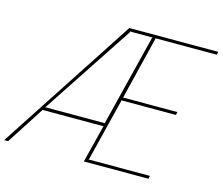

<svg xmlns="http://www.w3.org/2000/svg" viewBox="-165 -958 1283 1106"><g transform="rotate(15 476.0 -405.0)"><path d="M616.2 -789.1 619.1 -792H483.9L484.9 -788.1L127.9 -247.1L123 -244.1H482.9L481 -247.1ZM810.1 -18.1 806.2 0H420.9L477.1 -223.1L480 -225.1H112.8V-222.2L-30.8 0H-54.2L475.1 -810.1H1005.9L1001 -792H634.8L636.2 -789.1L544.9 -417L541 -414.1H868.2L863.8 -396H537.1L539.1 -393.1L446.8 -22L442.9 -18.1Z"/></g></svg>

Font: Sinkin Sans 100 Thin Italic
Style: Regular
Weight: 100
Italic angle: -112°
Designer: Keith Bates
Foundry: K-Type
Version: Sinkin Sans (version 1.0)  by Keith Bates   •   © 2014   www